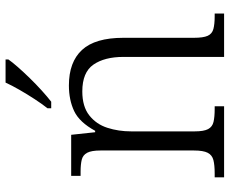

<svg xmlns="http://www.w3.org/2000/svg" viewBox="-86 -720 806 673"><g transform="rotate(-90 316.5 -383.0)"><path d="M32 0V-33H46Q75 -33 92.5 -37.5Q110 -42 118 -57.5Q126 -73 126 -106V-433Q126 -465 118 -480Q110 -495 93.5 -499Q77 -503 52 -503H37V-536H181L190 -452H195Q225 -507 264 -525.5Q303 -544 354 -544Q436 -544 478.5 -498Q521 -452 521 -353V-106Q521 -73 528 -57.5Q535 -42 552 -37.5Q569 -33 596 -33H606V0H454V-353Q454 -419 427 -458Q400 -497 333 -497Q280 -497 249 -472.5Q218 -448 205.5 -409Q193 -370 193 -326V-103Q193 -71 201 -56Q209 -41 226.5 -37Q244 -33 271 -33H281V0ZM274 -619Q289 -638 306 -664Q323 -690 338.5 -717Q354 -744 364 -766H445V-756Q436 -743 418.5 -723Q401 -703 379.5 -681Q358 -659 336.5 -639.5Q315 -620 297 -606H274Z"/></g></svg>

Font: Noto Rashi Hebrew Light
Style: Regular
Weight: 300
Version: Version 1.006